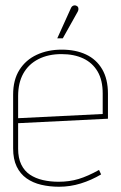

<svg xmlns="http://www.w3.org/2000/svg" viewBox="-20 -699 460 731"><path d="M275 -653Q278 -658 278.5 -662.5Q279 -667 277.5 -671Q276 -675 271 -677Q267 -679 263 -678.5Q259 -678 255.5 -675.5Q252 -673 250 -668L198 -553H219ZM49 -133V-230L391 -247V-342Q391 -398 369 -435.5Q347 -473 307.5 -491.5Q268 -510 215 -510Q162 -510 120 -490.5Q78 -471 54 -433Q30 -395 30 -339V-134Q30 -93 43.5 -65Q57 -37 81 -20Q105 -3 137 4.5Q169 12 205 12Q247 12 287.5 -0.5Q328 -13 365 -35L357 -52Q314 -28 279 -17.5Q244 -7 203 -7Q171 -7 143 -13.5Q115 -20 94 -34Q73 -48 61 -72.5Q49 -97 49 -133ZM371 -343V-265L49 -249V-333Q49 -384 69 -419.5Q89 -455 126.5 -474Q164 -493 214 -493Q262 -493 297 -476.5Q332 -460 351.5 -427Q371 -394 371 -343Z"/></svg>

Font: Advent Pro Thin
Style: Regular
Weight: 250
Version: Version 3.000